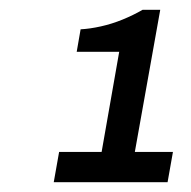

<svg xmlns="http://www.w3.org/2000/svg" viewBox="-20 -813 391 393"><path d="M90 -440 101 -502H188L224 -707H137L145 -753Q164 -754 186.5 -759Q209 -764 231 -773Q253 -782 272 -793H308L256 -502H334L323 -440Z"/></svg>

Font: Archivo SemiBold Medium
Style: Italic
Weight: 500
Italic angle: -10°
Version: Version 2.001